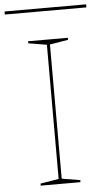

<svg xmlns="http://www.w3.org/2000/svg" viewBox="-71 -900 517 938"><g transform="rotate(-5 188.0 -431.5)"><path d="M285 -708V-698L195 -683V-25L285 -10V0H90V-10L180 -25V-683L90 -698V-708ZM-12 -848V-863H388V-848Z"/></g></svg>

Font: Kalnia SemiExpanded Thin
Style: Regular
Weight: 250
Width: 6
Designer: Frida Medrano
Foundry: Frida Medrano
Version: Version 1.105